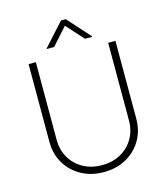

<svg xmlns="http://www.w3.org/2000/svg" viewBox="-134 -1032 999 1147"><g transform="rotate(-15 365.5 -458.5)"><path d="M589.4 -727.5H634.3V-246.1Q634.3 -171.9 599.9 -113.5Q565.4 -55.2 504.9 -21.5Q444.3 12.2 365.7 12.2Q288.1 12.2 227.3 -21.5Q166.5 -55.2 131.8 -113.5Q97.2 -171.9 97.2 -246.1V-727.5H142.1V-248.5Q142.1 -185.5 170.4 -136.5Q198.7 -87.4 249.5 -59.1Q300.3 -30.8 365.7 -30.8Q432.1 -30.8 482.4 -59.1Q532.7 -87.4 561 -136.5Q589.4 -185.5 589.4 -248.5ZM461.9 -786.6 366.2 -893.1 271 -786.6H226.1V-790.5L351.6 -929.2H381.3L505.9 -790.5V-786.6Z"/></g></svg>

Font: Inter Tight ExtraLight
Style: Regular
Weight: 250
Designer: Rasmus Andersson
Foundry: rsms
Version: Version 3.004